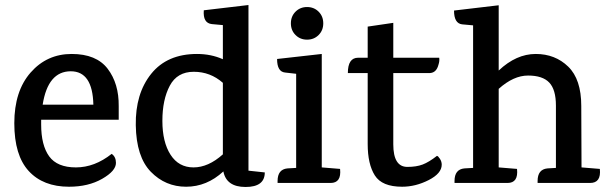

<svg xmlns="http://www.w3.org/2000/svg" viewBox="-20 -729 2431 765"><path d="M144 -252V-233Q144 -150 176 -106Q208 -62 282.5 -62Q357 -62 425 -116Q442 -104 442 -80Q442 -48 387 -16.5Q332 15 255 15Q152 15 94.5 -47.5Q37 -110 37 -238Q37 -366 102 -440Q167 -514 265.5 -514Q364 -514 409 -455Q454 -396 453 -306V-252ZM262 -445Q171 -445 150 -312H352Q349 -445 262 -445Z M1035 -42Q1035 16 958.5 16Q882 16 870 -46Q804 15 721.5 15Q639 15 581 -44.5Q523 -104 521 -230Q519 -356 582.5 -435Q646 -514 765 -514Q821 -514 868 -493V-629L824 -633Q788 -637 792 -688L970 -709V-49ZM868 -399Q818 -443 752 -443Q686 -443 656.5 -387.5Q627 -332 627 -247.5Q627 -163 659.5 -112.5Q692 -62 751 -62Q810 -62 868 -114Z M1297 0H1086V-8Q1086 -54 1125 -58L1160 -60V-435L1116 -440Q1084 -443 1084 -494L1262 -514V-62L1335 -56Q1341 0 1297 0ZM1268 -636Q1268 -608 1249.5 -589.5Q1231 -571 1203.5 -571Q1176 -571 1157.5 -589.5Q1139 -608 1139 -636Q1139 -664 1157.5 -682.5Q1176 -701 1203.5 -701Q1231 -701 1249.5 -682.5Q1268 -664 1268 -636Z M1547 -438V-154Q1547 -64 1603 -64Q1639 -64 1664 -73.5Q1689 -83 1721 -108Q1726 -107 1733 -96Q1740 -85 1740 -73Q1740 -38 1688 -11.5Q1636 15 1582 15Q1502 15 1473.5 -30Q1445 -75 1445 -155V-438H1366Q1366 -499 1407 -499H1445V-623L1547 -638V-499H1730Q1732 -486 1727 -471Q1719 -440 1694 -438Z M2331 0H2122V-8Q2122 -54 2161 -58L2195 -60V-308Q2195 -372 2168.5 -400Q2142 -428 2084 -428Q2026 -428 1967 -375V-62L2040 -56Q2046 0 2002 0H1791V-8Q1791 -54 1830 -58L1865 -60V-628L1821 -632Q1789 -636 1789 -687L1967 -708V-448Q2037 -514 2114.5 -514Q2192 -514 2244 -463.5Q2296 -413 2296 -307L2297 -62L2370 -56Q2376 0 2331 0Z"/></svg>

Font: Karma SemiBold
Style: Regular
Weight: 600
Designer: Joana Correia
Foundry: Indian Type Foundry
Version: Version 1.202;PS 1.0;hotconv 1.0.78;makeotf.lib2.5.61930; tt